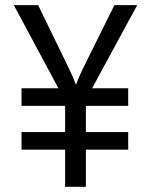

<svg xmlns="http://www.w3.org/2000/svg" viewBox="-20 -720 579 740"><path d="M508.8 -700.2 335 -379.9H474.1V-312H311V-210.9H474.1V-143.1H311V0H231V-143.1H63V-210.9H231V-312H63V-379.9H205.1L33.2 -700.2H127L249 -449.2Q262.7 -420.9 272 -395H273.9Q280.3 -415.5 297.9 -452.1L420.9 -700.2Z"/></svg>

Font: Segoe UI Historic
Style: Regular
Weight: 400
Foundry: Microsoft Corporation
Version: Version 1.03